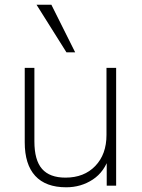

<svg xmlns="http://www.w3.org/2000/svg" viewBox="-20 -788 601 815"><path d="M261 7Q174 7 129.5 -41.5Q85 -90 85 -184V-500H126V-188Q126 -108 158.5 -71Q191 -34 258 -34Q337 -34 384.5 -83.5Q432 -133 432 -215V-500H473V0H433V-113L444 -124Q424 -59 374 -26Q324 7 261 7ZM262 -566 135 -768H198L299 -566Z"/></svg>

Font: Muli ExtraLight
Style: Regular
Weight: 250
Designer: Vernon Adams
Foundry: Vernon Adams
Version: Version 2.100; ttfautohint (v1.8.1.43-b0c9)